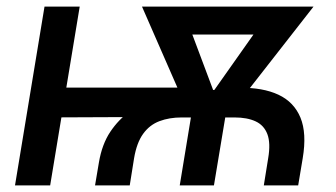

<svg xmlns="http://www.w3.org/2000/svg" viewBox="-20 -561 1016 581"><path d="M267.6 0 279.3 -69.3Q288.6 -124.5 313.7 -162.1Q338.9 -199.7 372.8 -223.6Q406.7 -247.6 442.4 -260.5Q478 -273.4 509.5 -278.3Q541 -283.2 560.1 -283.2L704.6 -295.4Q775.4 -296.4 822.5 -274.4Q869.6 -252.4 889.2 -205.1Q908.7 -157.7 896 -82L882.3 0H778.3L791.5 -82Q799.3 -127.9 789.1 -155Q778.8 -182.1 753.4 -193.8Q728 -205.6 689.5 -205.6H529.8Q492.2 -205.6 462.4 -194.3Q432.6 -183.1 413.1 -156Q393.6 -128.9 385.7 -82L372.6 0ZM25.4 0 114.7 -541H221.2L131.8 0ZM114.7 -205.6 129.9 -295.9H560.5L545.9 -207.5ZM523.9 0 568.4 -270.5H672.4L627.4 0ZM554.2 -210.4 409.7 -541H530.3L644 -237.8L628.4 -210.4ZM599.1 -210.4 594.7 -240.7 806.6 -541H928.7L670.4 -210.4ZM479 -456.5 492.7 -541H861.3L848.1 -456.5Z"/></svg>

Font: Inter 17pt Medium
Style: Italic
Weight: 500
Italic angle: -9.3988°
Version: Version 4.001;git-66647c0bb